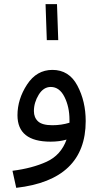

<svg xmlns="http://www.w3.org/2000/svg" viewBox="-20 -673 487 923"><path d="M392 -91Q392 -186 352 -261.5Q312 -337 232 -337Q156 -337 110 -266.5Q64 -196 64 -119Q64 8 223 8Q266 8 300 -2Q273 73 204 104.5Q135 136 40 148L58 230Q392 192 392 -91ZM143 -139Q143 -180 166 -217.5Q189 -255 224 -255Q266 -255 290 -207Q314 -159 314 -97Q314 -89 314 -83Q275 -71 232 -71Q183 -71 163 -89.5Q143 -108 143 -139ZM205 -480 199 -653H254L260 -480Z"/></svg>

Font: Noto Sans Arabic
Style: Regular
Weight: 400
Designer: Nadine Chahine - Monotype Design Team
Foundry: Monotype Imaging Inc.
Version: Version 1.902